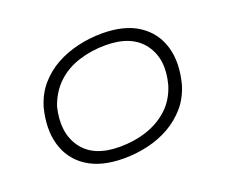

<svg xmlns="http://www.w3.org/2000/svg" viewBox="-90 -636 917 780"><g transform="rotate(-20 368.0 -246.0)"><path d="M325 8Q228 8 167.5 -31.5Q107 -71 86.5 -141Q66 -211 89 -300Q105 -353 137.5 -390.5Q170 -428 213.5 -452Q257 -476 308.5 -488Q360 -500 413 -500Q510 -500 570 -460.5Q630 -421 650.5 -352Q671 -283 648 -194Q632 -140 599.5 -102.5Q567 -65 524 -40.5Q481 -16 430 -4Q379 8 325 8ZM325 -42Q388 -42 442.5 -60Q497 -78 537 -115Q577 -152 595 -210Q623 -314 573.5 -382Q524 -450 410 -450Q349 -450 294 -432.5Q239 -415 200 -378Q161 -341 141 -284Q115 -178 163.5 -110Q212 -42 325 -42Z"/></g></svg>

Font: Nunito Sans 7pt Expanded ExtraLight
Style: Italic
Weight: 250
Width: 7
Italic angle: -9°
Designer: Vernon Adams
Foundry: Vernon Adams
Version: Version 3.101;gftools[0.9.27]